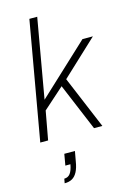

<svg xmlns="http://www.w3.org/2000/svg" viewBox="-145 -794 779 1135"><g transform="rotate(-15 245.0 -226.5)"><path d="M27 0 154 -723H202L117 -238L426 -526H490L272 -322L407 0H356L235 -289L107 -175L75 0ZM104 270 109 243Q132 243 145.5 225.5Q159 208 166 170H135L147 101H212L201 162Q195 200 182.5 224Q170 248 151 259Q132 270 104 270Z"/></g></svg>

Font: Archivo SemiBold Thin
Style: Italic
Weight: 250
Italic angle: -10°
Version: Version 2.001